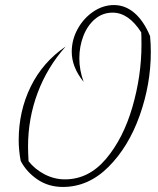

<svg xmlns="http://www.w3.org/2000/svg" viewBox="-20 -730 624 760"><path d="M62 -93Q54 -135 54 -175Q54 -290 101.5 -387Q149 -484 240 -546Q167 -464 129 -362.5Q91 -261 91 -150Q91 -130 93 -92Q118 -60 156.5 -40Q195 -20 237 -20Q331 -20 399.5 -101Q468 -182 504 -306Q540 -430 540 -553Q540 -587 539 -602Q489 -680 426 -680Q386 -680 356 -654.5Q326 -629 310 -587.5Q294 -546 294 -499Q294 -453 311 -406Q264 -464 264 -525Q264 -573 287.5 -615.5Q311 -658 349.5 -684Q388 -710 431 -710Q476 -710 512.5 -678.5Q549 -647 574 -587Q577 -557 577 -524Q577 -397 533 -273Q489 -149 409.5 -69.5Q330 10 229 10Q172 10 128.5 -19.5Q85 -49 62 -93Z"/></svg>

Font: Srisakdi
Style: Regular
Weight: 400
Designer: Cadson Demak Co.,Ltd.
Foundry: Cadson Demak Co.,Ltd.
Version: Version 1.000